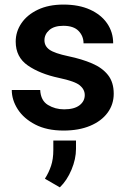

<svg xmlns="http://www.w3.org/2000/svg" viewBox="-20 -558 554 835"><path d="M348.6 -144.5Q348.6 -168.9 327.1 -186.8Q305.7 -204.6 236.3 -219.2Q153.8 -236.8 101.1 -273.2Q48.3 -309.6 48.3 -377Q48.3 -420.4 73.2 -457Q98.1 -493.7 144.8 -515.9Q191.4 -538.1 255.9 -538.1Q323.2 -538.1 371.6 -516.1Q419.9 -494.1 446 -456.1Q472.2 -418 472.2 -369.6H343.3Q343.3 -400.9 321.8 -423.3Q300.3 -445.8 255.4 -445.8Q215.3 -445.8 194.3 -427.2Q173.3 -408.7 173.3 -382.8Q173.3 -357.4 195.3 -341.8Q217.3 -326.2 277.3 -313.5Q335.9 -301.3 380.4 -282.2Q424.8 -263.2 449.7 -231.7Q474.6 -200.2 474.6 -150.4Q474.6 -104 447.8 -67.6Q420.9 -31.2 371.8 -10.7Q322.8 9.8 256.3 9.8Q183.6 9.8 133.3 -16.4Q83 -42.5 57.1 -83Q31.2 -123.5 31.2 -166.5H154.8Q157.2 -120.6 188.5 -101.6Q219.7 -82.5 258.8 -82.5Q302.7 -82.5 325.7 -100.1Q348.6 -117.7 348.6 -144.5ZM310.5 53.2V89.4Q310.5 133.3 291 179.9Q271.5 226.6 240.2 256.8L175.3 219.2Q192.4 192.4 202.1 163.1Q211.9 133.8 211.9 94.7V53.2Z"/></svg>

Font: Vazirmatn RD SemiBold
Style: Regular
Weight: 600
Designer: Saber Rastikerdar
Foundry: Saber Rastikerdar
Version: Version 32.102